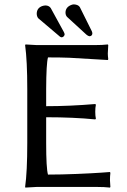

<svg xmlns="http://www.w3.org/2000/svg" viewBox="-20 -850 578 873"><path d="M189.9 -200.2Q189.9 -84.5 198.2 -56.2Q258.3 -56.2 328.6 -59.1Q398.9 -62 439.5 -64.9L480 -67.9L481.9 -64Q480 -47.9 480 -30.8Q480 -25.4 481.9 0L480 2.9Q455.6 0 419.9 0H147L95.2 2.9L94.2 0Q104 -68.4 104 -200.2V-444.8Q104 -573.7 94.2 -645L96.2 -647.9Q98.1 -647.9 147 -645H410.2Q446.3 -645 470.2 -647.9L472.2 -645Q470.2 -617.2 470.2 -606.9Q470.2 -596.2 472.2 -581.1L470.2 -577.1Q470.2 -577.1 295.4 -587.4Q242.7 -589.4 198.2 -588.9Q190.4 -561.5 189.9 -444.8V-367.2Q295.9 -367.2 413.1 -377L416 -374Q413.1 -360.4 413.1 -341.8Q413.1 -323.2 416 -310.1L413.1 -307.1Q314.5 -316.9 189.9 -316.9ZM147 -787.1Q147 -813 171.4 -822.3Q179.7 -825.2 188 -825.2Q203.6 -824.2 210.9 -813L270.5 -704.1Q273.9 -697.3 273.9 -692.9Q271.5 -682.6 261.2 -680.2Q256.3 -680.7 252.9 -683.1L153.8 -767.1Q147.5 -774.9 147 -787.1ZM277.8 -792Q277.8 -817.4 304.2 -827.6Q311 -830.1 315.9 -830.1Q335.4 -829.1 342.8 -817.9L397.5 -708Q399.9 -703.1 399.9 -696.8Q398.4 -686 387.2 -685.1Q380.4 -686 373 -692.4L285.2 -772.9Q278.3 -779.8 277.8 -792Z"/></svg>

Font: Linux Biolinum O
Style: Regular
Weight: 400
Designer: Philipp H. Poll
Foundry: Philipp H. Poll
Version: Version 1.0.4